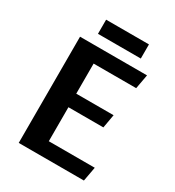

<svg xmlns="http://www.w3.org/2000/svg" viewBox="-206 -998 1022 1120"><g transform="rotate(30 305.5 -438.5)"><path d="M94.2 0V-715.3H545.4L527.8 -619.1H241.2V-416.5H492.7L476.6 -325.2H241.2V-96.2H550.8L533.2 0ZM176.3 -877.4H464.8V-782.2H176.3Z"/></g></svg>

Font: Proza Libre
Style: SemiBold
Weight: 600
Designer: Jasper de Waard
Foundry: Jasper de Waard
Version: Version 1.000; ttfautohint (v1.4.1.8-43bc) -l 8 -r 50 -G 200